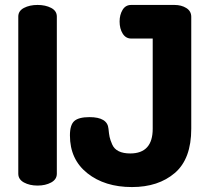

<svg xmlns="http://www.w3.org/2000/svg" viewBox="-20 -751 845 777"><path d="M54 -48V-684Q54 -707 77 -719Q100 -731 132 -731Q164 -731 187 -719Q210 -707 210 -684V-48Q210 -25 187 -12.5Q164 0 132 0Q100 0 77 -12.5Q54 -25 54 -48ZM598 -595H511Q489 -595 476.5 -615Q464 -635 464 -664Q464 -691 476 -711Q488 -731 511 -731H686Q714 -731 734 -718.5Q754 -706 754 -683V-230Q754 -108 687.5 -51Q621 6 514 6Q404 6 333.5 -50Q263 -106 263 -203Q263 -246 281 -261.5Q299 -277 342 -277Q415 -277 419 -230Q421 -209 423.5 -197Q426 -185 434 -166.5Q442 -148 460.5 -139Q479 -130 507 -130Q598 -130 598 -230Z"/></svg>

Font: Dosis
Style: ExtraBold
Weight: 800
Designer: EdgarTolentino, PabloImpallari, IginoMarini
Foundry: EdgarTolentino, PabloImpallari, IginoMarini
Version: Version 1.007